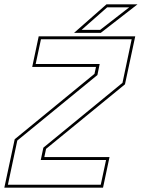

<svg xmlns="http://www.w3.org/2000/svg" viewBox="-42 -868 656 888"><path d="M-5.5 -13.5H424L448.5 -128H146.5L158.5 -185L524.5 -485L567 -686.5H147.5L123 -572H419L408.5 -521L38 -218ZM-22 0 26 -224 395 -526.5 402 -558.5H107L137 -700H583.5L536 -478L171 -179.5L163 -141.5H464.5L434.5 0ZM300.5 -716 450.5 -848H594L424 -716ZM335.5 -730H421.5L555.5 -834H453.5Z"/></svg>

Font: Tourney Thin Thin
Style: Italic
Weight: 250
Italic angle: -12°
Version: Version 1.015